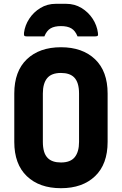

<svg xmlns="http://www.w3.org/2000/svg" viewBox="-20 -968 640 1008"><path d="M213 -777H120Q110 -777 107.5 -780.5Q105 -784 106 -796Q111 -835 133.5 -869.5Q156 -904 192 -926Q228 -948 273 -948H327Q372 -948 408 -926Q444 -904 466.5 -869.5Q489 -835 494 -796Q496 -784 493 -780.5Q490 -777 480 -777H387Q375 -807 354.5 -819Q334 -831 300 -831Q266 -831 245.5 -819Q225 -807 213 -777ZM300 -720Q413 -720 479 -657Q545 -594 545 -477V-223Q545 -106 479 -43Q413 20 300 20Q187 20 121 -43Q55 -106 55 -223V-477Q55 -594 121 -657Q187 -720 300 -720ZM205 -223Q205 -195 211 -173.5Q217 -152 231 -138Q254 -115 300 -115Q350 -115 372.5 -143Q395 -171 395 -223V-477Q395 -536 369 -562Q346 -585 300 -585Q250 -585 227.5 -557.5Q205 -530 205 -477Z"/></svg>

Font: Recursive Mn Lnr St XBd
Style: Regular
Weight: 800
Monospace: yes
Version: Version 1.079;hotconv 1.0.112;makeotfexe 2.5.65598; ttfautoh